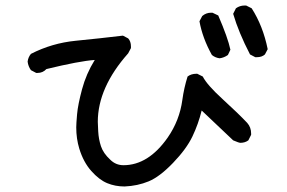

<svg xmlns="http://www.w3.org/2000/svg" viewBox="-20 -663 1040 695"><path d="M431 12Q397 12 368 0Q339 -12 310.5 -44Q282 -76 267 -125Q256 -161 256 -202Q256 -215 259 -249.5Q262 -284 277 -340Q292 -396 323 -446Q267 -442 148 -413Q135 -399 116 -399H111L92 -409Q82 -423 80 -440Q82 -456 92 -468Q168 -507 254.5 -515.5Q341 -524 425 -534L444 -524Q454 -513 454 -495V-489L444 -470Q334 -346 334 -222Q334 -216 335.5 -187.5Q337 -159 345.5 -133.5Q354 -108 379 -85Q399 -65 427 -65Q517 -65 587 -165Q630 -227 640 -301Q646 -345 659 -386Q672 -396 691 -396H694L714 -386Q729 -356 786.5 -303.5Q844 -251 875 -218Q889 -202 889 -180V-175L879 -155Q867 -146 850 -146Q845 -146 824 -155L710 -263Q698 -214 676.5 -169Q655 -124 606.5 -73.5Q558 -23 518 -6.5Q478 10 431 12ZM775 -452Q759 -454 747 -464Q713 -525 702 -586L712 -605Q726 -617 744 -617H749L770 -607Q805 -526 814 -483L805 -464Q791 -454 775 -452ZM910 -456H904L885 -466Q844 -545 824 -613L834 -633Q848 -643 865 -643H871L891 -633Q932 -569 949 -485L939 -466Q928 -456 910 -456Z"/></svg>

Font: Xiaolai Mono SC
Style: Regular
Weight: 400
Monospace: yes
Designer: LXGW / Nozomi Seto
Version: Version 3.113;September 30, 2024